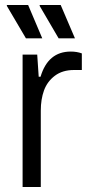

<svg xmlns="http://www.w3.org/2000/svg" viewBox="-20 -743 357 763"><path d="M212.9 -590.8 137.2 -720.2 138.2 -723.1H221.2L277.8 -590.8ZM83 -590.8 6.8 -720.2 7.8 -723.1H91.8L147.9 -590.8ZM69.8 0V-525.9H127.9L133.8 -438H141.1Q170.9 -538.1 261.2 -538.1Q285.6 -538.1 305.2 -530.8V-464.8H273.9Q228.5 -464.8 198.2 -442.1Q168 -419.4 155 -384Q142.1 -348.6 142.1 -303.2V0Z"/></svg>

Font: Archivo Light
Style: Regular
Weight: 300
Designer: Hector Gatti
Foundry: Omnibus-Type
Version: Version 2.001